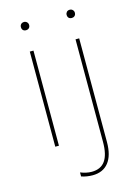

<svg xmlns="http://www.w3.org/2000/svg" viewBox="-130 -748 720 1014"><g transform="rotate(-15 230.0 -241.0)"><path d="M95 0H115V-520H95ZM106 -634Q115 -634 121.5 -640Q128 -646 128 -657Q128 -666 121.5 -672.5Q115 -679 106 -679Q95 -679 89 -672.5Q83 -666 83 -657Q83 -646 89 -640Q95 -634 106 -634ZM247 197Q304 197 334.5 158.5Q365 120 365 46V-520H345V41Q345 110 321 144Q297 178 247 178Q232 178 216.5 174.5Q201 171 186 165V187Q200 192 216 194.5Q232 197 247 197ZM356 -634Q365 -634 371.5 -640Q378 -646 378 -657Q378 -666 371.5 -672.5Q365 -679 356 -679Q345 -679 339 -672.5Q333 -666 333 -657Q333 -646 339 -640Q345 -634 356 -634Z"/></g></svg>

Font: Fixel Variable
Style: Regular
Weight: 100
Width: 3
Designer: AlfaBravo + MacPaw
Foundry: Kyrylo Tkachov, Marchela Mozhyna, Serhii Makarenko, Maria Weinstein, Zakhar Kryvoshyya
Version: Version 1.211